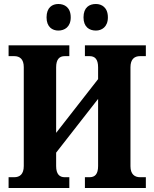

<svg xmlns="http://www.w3.org/2000/svg" viewBox="-20 -941 772 961"><path d="M460 -788C489 -788 520 -806 520 -854C520 -904 489 -921 460 -921C427 -921 398 -904 398 -854C398 -806 427 -788 460 -788ZM272 -788C303 -788 334 -806 334 -854C334 -904 303 -921 272 -921C242 -921 213 -904 213 -854C213 -806 242 -788 272 -788ZM23 0H327V-54H304C278 -54 261 -69 261 -110V-177L471 -446V-110C471 -69 455 -54 428 -54H405V0H710V-54H681C654 -54 633 -69 633 -109V-604C633 -645 653 -660 681 -660H710V-714H405V-660H428C455 -660 471 -645 471 -604V-545L261 -276V-604C261 -645 278 -660 304 -660H327V-714H23V-660H51C79 -660 99 -645 99 -605V-110C99 -69 79 -54 51 -54H23Z"/></svg>

Font: Noto Serif Condensed ExtraBold
Style: Regular
Weight: 800
Width: 3
Designer: Monotype Design Team
Foundry: Monotype Imaging Inc.
Version: Version 2.013